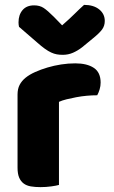

<svg xmlns="http://www.w3.org/2000/svg" viewBox="-20 -760 468 788"><path d="M222 -1Q212 2 190.5 5Q169 8 146 8Q124 8 106.5 5Q89 2 77 -7Q65 -16 58.5 -31.5Q52 -47 52 -72V-372Q52 -395 60.5 -411.5Q69 -428 85 -441Q101 -454 124.5 -464.5Q148 -475 175 -483Q202 -491 231 -495.5Q260 -500 289 -500Q337 -500 365 -481.5Q393 -463 393 -421Q393 -407 389 -393.5Q385 -380 379 -369Q358 -369 336 -367Q314 -365 293 -361Q272 -357 253.5 -352.5Q235 -348 222 -342ZM235 -656Q268 -685 287 -704Q306 -723 325 -740Q364 -740 387 -721.5Q410 -703 410 -674Q410 -654 399 -639Q388 -624 362 -603L317 -566Q299 -552 279.5 -543.5Q260 -535 238 -535Q224 -535 213 -537Q202 -539 190 -544.5Q178 -550 164 -560Q150 -570 132 -586L58 -650Q57 -655 56.5 -659Q56 -663 56 -668Q56 -699 72.5 -718.5Q89 -738 120 -738Q143 -738 159 -727.5Q175 -717 201 -691Z"/></svg>

Font: Baloo Tamma
Style: Regular
Weight: 400
Designer: Divya Kowshik and Ek Type
Foundry: Ek Type
Version: Version 1.443;PS 1.000;hotconv 16.6.51;makeotf.lib2.5.65220;